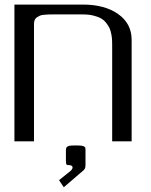

<svg xmlns="http://www.w3.org/2000/svg" viewBox="-20 -603 644 819"><path d="M344.7 38.6V101.1Q344.7 111.3 341.6 116.9Q338.4 122.6 331.1 127.9L252 195.8L231.9 165.5L281.2 126Q289.6 117.7 289.6 111.3Q289.6 101.1 271.5 101.1Q264.2 101.1 262.7 96.9Q261.2 92.8 261.2 80.1V38.6Q261.2 33.2 261.7 30.8Q262.2 28.3 264.9 24.7Q267.6 21 274.4 19.3Q281.2 17.6 292.5 17.6H313.5Q328.6 17.6 335.4 20.3Q342.3 22.9 343.5 26.6Q344.7 30.3 344.7 38.6ZM41.5 -583.5H333.5Q426.8 -583.5 484.1 -543Q541.5 -502.4 541.5 -433.1V0H458.5V-410.6Q458.5 -423.8 458 -433.3Q457.5 -442.9 454.8 -457.5Q452.1 -472.2 447.3 -482.7Q442.4 -493.2 433.1 -505.1Q423.8 -517.1 411.1 -524.4Q398.4 -531.7 378.4 -536.6Q358.4 -541.5 333.5 -541.5H208.5Q194.3 -541.5 187.3 -541.3Q180.2 -541 168.5 -540Q156.7 -539.1 150.6 -536.4Q144.5 -533.7 137.7 -529.3Q130.9 -524.9 127.9 -517.6Q125 -510.3 125 -500V0H41.5Z"/></svg>

Font: Gputeks
Style: Regular
Weight: 500
Version: Version 0.9